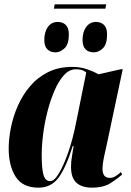

<svg xmlns="http://www.w3.org/2000/svg" viewBox="-20 -854 603 884"><path d="M469 -834 465 -814H228L232 -834ZM412 -613Q388 -613 374 -627Q360 -641 360 -670Q360 -707 377 -730Q394 -753 422 -753Q445 -753 459 -739Q473 -725 473 -696Q473 -650 453.5 -631.5Q434 -613 412 -613ZM236 -613Q212 -613 198 -627Q184 -641 184 -670Q184 -707 200.5 -730Q217 -753 246 -753Q269 -753 283 -739Q297 -725 297 -696Q297 -650 277 -631.5Q257 -613 236 -613ZM157 10Q84 10 52 -40.5Q20 -91 20 -170Q20 -214 30 -265Q40 -316 61.5 -365.5Q83 -415 117.5 -456Q152 -497 200.5 -521.5Q249 -546 313 -546Q351 -546 383 -534.5Q415 -523 434 -512L535 -535H545L471 -186Q469 -175 464 -154.5Q459 -134 455.5 -113Q452 -92 452 -77Q452 -35 485 -35Q499 -35 511.5 -42.5Q524 -50 537 -62L542 -50Q523 -33 490 -11.5Q457 10 403 10Q357 10 332 -12.5Q307 -35 307 -86Q307 -110 311 -132Q315 -154 319 -182H315Q284 -83 250 -36.5Q216 10 157 10ZM211 -20Q230 -20 252 -57Q274 -94 295 -155Q316 -216 330 -288L377 -520Q365 -530 353 -532.5Q341 -535 329 -535Q299 -535 274.5 -508Q250 -481 231 -437Q212 -393 198.5 -340.5Q185 -288 178.5 -235.5Q172 -183 172 -140Q172 -76 180.5 -48Q189 -20 211 -20Z"/></svg>

Font: Noto Serif Display ExtraCondensed Black
Style: Italic
Weight: 900
Width: 2
Italic angle: -12°
Designer: Monotype Design Team
Foundry: Monotype Imaging Inc.
Version: Version 2.009